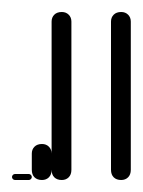

<svg xmlns="http://www.w3.org/2000/svg" viewBox="-20 -300 238 320"><path d="M5 -10Q3 -10 1.5 -8.5Q0 -7 0 -5Q0 -3 1.5 -1.5Q3 0 5 0H28Q30 0 31.5 -1.5Q33 -3 33 -5Q33 -7 31.5 -8.5Q30 -10 28 -10Z M33 -17H66V-44H33ZM50 -33Q42 -33 37.5 -28.5Q33 -24 33 -17Q33 -9 37.5 -4.5Q42 0 50 0Q57 0 61.5 -4.5Q66 -9 66 -17Q66 -24 61.5 -28.5Q57 -33 50 -33ZM50 -60Q42 -60 37.5 -55.5Q33 -51 33 -44Q33 -36 37.5 -31.5Q42 -27 50 -27Q57 -27 61.5 -31.5Q66 -36 66 -44Q66 -51 61.5 -55.5Q57 -60 50 -60Z M66 -17H99V-264H66ZM83 -33Q75 -33 70.5 -28.5Q66 -24 66 -17Q66 -9 70.5 -4.5Q75 0 83 0Q90 0 94.5 -4.5Q99 -9 99 -17Q99 -24 94.5 -28.5Q90 -33 83 -33ZM83 -280Q75 -280 70.5 -275.5Q66 -271 66 -264Q66 -256 70.5 -251.5Q75 -247 83 -247Q90 -247 94.5 -251.5Q99 -256 99 -264Q99 -271 94.5 -275.5Q90 -280 83 -280Z M99 0Q99 0 99 0Q99 0 99 0Q99 0 99 0Q99 0 99 0H132Q132 0 132 0Q132 0 132 0Q132 0 132 0Q132 0 132 0Z M132 0Q132 0 132 0Q132 0 132 0Q132 0 132 0Q132 0 132 0H165Q165 0 165 0Q165 0 165 0Q165 0 165 0Q165 0 165 0Z M165 -17H198V-264H165ZM182 -33Q174 -33 169.5 -28.5Q165 -24 165 -17Q165 -9 169.5 -4.5Q174 0 182 0Q189 0 193.5 -4.5Q198 -9 198 -17Q198 -24 193.5 -28.5Q189 -33 182 -33ZM182 -280Q174 -280 169.5 -275.5Q165 -271 165 -264Q165 -256 169.5 -251.5Q174 -247 182 -247Q189 -247 193.5 -251.5Q198 -256 198 -264Q198 -271 193.5 -275.5Q189 -280 182 -280Z"/></svg>

Font: Wavefont Light
Style: Regular
Weight: 300
Version: Version 3.004;gftools[0.9.33]